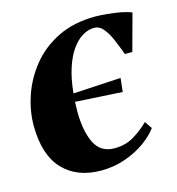

<svg xmlns="http://www.w3.org/2000/svg" viewBox="-86 -600 630 685"><g transform="rotate(-15 229.0 -257.0)"><path d="M206 11.5Q116.5 11.5 65.2 -42.8Q14 -97 13.5 -205Q13.5 -259.5 32.5 -315.5Q51.5 -371.5 90.2 -419.2Q129 -467 188 -496Q247 -525 326 -525Q346 -525 370.8 -522.5Q395.5 -520 419 -515.8Q442.5 -511.5 458.5 -504.5L421.5 -368.5H394Q382.5 -400 370.8 -427Q359 -454 344.8 -470.5Q330.5 -487 312.5 -487Q289.5 -487 268 -474Q246.5 -461 228.5 -435.2Q210.5 -409.5 198 -370.8Q185.5 -332 180.5 -280Q225.5 -282.5 269 -285Q312.5 -287.5 357 -290L351.5 -239.5Q309.5 -242 266.5 -244.5Q223.5 -247 178 -249.5Q178 -240.5 177.5 -231.5Q177 -222.5 177 -213Q177.5 -140.5 199.2 -96.8Q221 -53 272 -53Q313 -53 344.5 -72.2Q376 -91.5 400 -115.5L418.5 -88.5Q401 -64 369 -41Q337 -18 294.8 -3.2Q252.5 11.5 206 11.5Z"/></g></svg>

Font: Merriweather 120pt ExtraBold
Style: Italic
Weight: 800
Italic angle: -7.8°
Version: Version 2.101